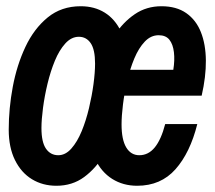

<svg xmlns="http://www.w3.org/2000/svg" viewBox="-20 -584 690 616"><path d="M161 12Q117 12 82.5 -9Q48 -30 28 -70.5Q8 -111 8 -168Q8 -236 21 -305.5Q34 -375 61.5 -433.5Q89 -492 133 -528Q177 -564 239 -564Q283 -564 316 -543.5Q349 -523 368.5 -482.5Q388 -442 388 -384Q388 -344 380.5 -292Q373 -240 357 -187Q341 -134 314.5 -89Q288 -44 250 -16Q212 12 161 12ZM167 -86Q190 -86 209 -107.5Q228 -129 242 -163Q256 -197 265.5 -237Q275 -277 280 -314.5Q285 -352 285 -380Q285 -425 271 -445.5Q257 -466 233 -466Q209 -466 189.5 -444.5Q170 -423 156 -389Q142 -355 132.5 -315.5Q123 -276 118 -238Q113 -200 113 -173Q113 -128 127.5 -107Q142 -86 167 -86ZM420 12Q375 12 340 -10Q305 -32 285.5 -73.5Q266 -115 266 -172Q266 -218 274.5 -271Q283 -324 301 -376Q319 -428 347 -470.5Q375 -513 412.5 -538.5Q450 -564 498 -564Q546 -564 577.5 -542Q609 -520 624.5 -481Q640 -442 640.5 -390Q641 -338 627 -277H360L379 -360H536Q541 -391 538 -416.5Q535 -442 523.5 -456.5Q512 -471 489 -471Q464 -471 444.5 -450.5Q425 -430 411 -396.5Q397 -363 388 -324Q379 -285 374.5 -248.5Q370 -212 370 -185Q370 -136 385 -111Q400 -86 427 -86Q456 -86 476.5 -111Q497 -136 510 -186H613Q590 -94 543 -41Q496 12 420 12Z"/></svg>

Font: Azeret Mono Thin Medium
Style: Italic
Weight: 500
Italic angle: -12°
Version: Version 1.002